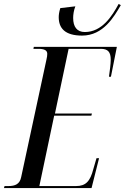

<svg xmlns="http://www.w3.org/2000/svg" viewBox="-50 -951 631 971"><path d="M365 -771C473 -771 527 -867 561 -925L550 -931C517 -870 466 -789 379 -789C339 -789 320 -816 320 -860C320 -877 323 -898 331 -919L255 -910C249 -891 247 -876 247 -864C247 -809 278 -771 365 -771ZM-30 0H413L451 -151H438L422 -96C406 -34 384 -10 334 -10H149L224 -366H412L415 -377H228L297 -704H460C496 -704 510 -688 510 -649C510 -628 505 -589 501 -563H511L541 -714H121L119 -704H144C173 -704 189 -697 189 -679C189 -672 188 -661 185 -650L57 -55C50 -20 27 -10 -8 -10H-27Z"/></svg>

Font: Noto Serif Display ExtraCondensed Medium
Style: Italic
Weight: 500
Width: 2
Italic angle: -12°
Designer: Monotype Design Team
Foundry: Monotype Imaging Inc.
Version: Version 2.009